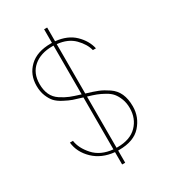

<svg xmlns="http://www.w3.org/2000/svg" viewBox="-213 -902 962 1091"><g transform="rotate(-30 268.0 -356.5)"><path d="M258 87V6Q175 -2 122.5 -52.5Q70 -103 63 -169H83Q90 -118 134 -69Q178 -20 258 -12V-353Q220 -364 198.5 -371.5Q177 -379 146.5 -395Q116 -411 100 -428.5Q84 -446 72 -475.5Q60 -505 60 -543Q60 -616 109.5 -663.5Q159 -711 250 -711H258V-800H278V-710Q356 -702 401.5 -658Q447 -614 459 -559H439Q428 -603 388 -643.5Q348 -684 278 -691V-367Q325 -353 352.5 -342Q380 -331 412.5 -309Q445 -287 460.5 -252.5Q476 -218 476 -169Q476 -99 429 -46Q382 7 285 7H278V87ZM80 -543Q80 -503 93.5 -473.5Q107 -444 136 -425Q165 -406 190 -396Q215 -386 258 -373V-693H250Q173 -693 126.5 -653.5Q80 -614 80 -543ZM285 -11Q368 -11 412 -56Q456 -101 456 -169Q456 -203 445.5 -230Q435 -257 420.5 -274.5Q406 -292 380 -306.5Q354 -321 333 -329Q312 -337 278 -347V-11Z"/></g></svg>

Font: SVN-Poppins Thin
Style: Regular
Weight: 100
Designer: Ninad Kale (Devanagari), Jonny Pinhorn (Latin)
Foundry: Indian Type Foundry
Version: Version 3.002 2017